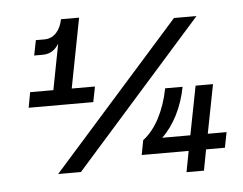

<svg xmlns="http://www.w3.org/2000/svg" viewBox="-50 -761 1043 823"><g transform="rotate(-5 471.0 -350.0)"><path d="M70 -334H348L361 -400H261L319 -700H241C233 -657 207 -620 163 -620H126L113 -555H150C183 -555 205 -572 220 -597L182 -400H82ZM171 -40H269L821 -663H724ZM547 -153 535 -90H737L720 0H795L812 -90H893L906 -156H825L866 -366H791L750 -156H629C680 -204 719 -280 735 -366H660C642 -272 601 -193 547 -153Z"/></g></svg>

Font: Uncut Sans Semibold Italic
Style: Regular
Weight: 600
Italic angle: -11°
Designer: Kasper Nordkvist
Foundry: UNCUT.wtf
Version: Version 1.304;Glyphs 3.2 (3246)